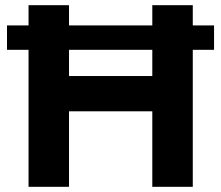

<svg xmlns="http://www.w3.org/2000/svg" viewBox="-20 -720 853 740"><path d="M7 -528V-622H805V-528ZM90 0V-700H246V-427H567V-700H723V0H567V-291H246V0Z"/></svg>

Font: REM SemiBold
Style: Regular
Weight: 600
Designer: Octavio Pardo
Foundry: Ashler Design
Version: Version 1.005;gftools[0.9.28]